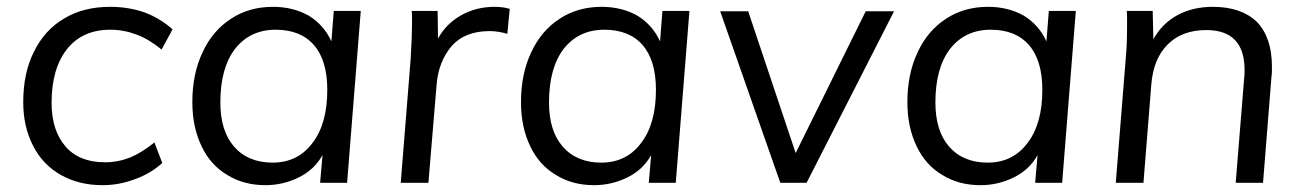

<svg xmlns="http://www.w3.org/2000/svg" viewBox="-20 -535 3813 562"><path d="M280 7Q211 7 158 -23Q105 -53 77 -108Q48 -164 48 -236Q48 -321 79 -383Q111 -448 168 -481Q224 -515 303 -515Q357 -515 405 -498Q451 -480 485 -449L453 -390Q415 -421 379 -434Q342 -448 303 -448Q221 -448 176 -391Q131 -334 131 -234Q131 -153 172 -106Q212 -60 287 -60Q325 -60 361 -74Q378 -81 395.5 -92Q413 -103 432 -118L455 -58Q421 -27 376 -11Q330 7 280 7Z M1036 -503 996 0H917L924 -81Q900 -38 855 -16Q809 7 757 7Q693 7 645 -23Q596 -52 570 -107Q543 -163 543 -236Q543 -319 573 -382Q602 -445 656 -480Q709 -515 779 -515Q838 -515 884 -489Q928 -462 950 -414L957 -503ZM778 -59Q852 -59 895 -117Q938 -173 938 -272Q938 -358 899 -403Q860 -448 787 -448Q712 -448 668 -392Q625 -336 625 -235Q625 -152 665 -106Q706 -59 778 -59Z M1427 -515Q1453 -515 1472 -509L1465 -436Q1438 -444 1413 -444Q1340 -444 1301 -399Q1263 -353 1258 -287L1234 0H1153L1182 -362Q1184 -396 1185 -421.5Q1186 -447 1186 -464Q1186 -477 1186 -486.5Q1186 -496 1185 -503H1261L1262 -422Q1286 -466 1331 -491Q1375 -515 1427 -515Z M1998 -503 1958 0H1879L1886 -81Q1862 -38 1817 -16Q1771 7 1719 7Q1655 7 1607 -23Q1558 -52 1532 -107Q1505 -163 1505 -236Q1505 -319 1535 -382Q1564 -445 1618 -480Q1671 -515 1741 -515Q1800 -515 1846 -489Q1890 -462 1912 -414L1919 -503ZM1740 -59Q1814 -59 1857 -117Q1900 -173 1900 -272Q1900 -358 1861 -403Q1822 -448 1749 -448Q1674 -448 1630 -392Q1587 -336 1587 -235Q1587 -152 1627 -106Q1668 -59 1740 -59Z M2514 -502H2597L2341 0H2264L2088 -502H2170L2309 -87Z M3129 -503 3089 0H3010L3017 -81Q2993 -38 2948 -16Q2902 7 2850 7Q2786 7 2738 -23Q2689 -52 2663 -107Q2636 -163 2636 -236Q2636 -319 2666 -382Q2695 -445 2749 -480Q2802 -515 2872 -515Q2931 -515 2977 -489Q3021 -462 3043 -414L3050 -503ZM2871 -59Q2945 -59 2988 -117Q3031 -173 3031 -272Q3031 -358 2992 -403Q2953 -448 2880 -448Q2805 -448 2761 -392Q2718 -336 2718 -235Q2718 -152 2758 -106Q2799 -59 2871 -59Z M3530 -515Q3613 -515 3659 -471Q3703 -425 3703 -341Q3703 -332 3703 -325.5Q3703 -319 3702 -314L3677 0H3597L3622 -309Q3623 -314 3623 -330Q3623 -447 3511 -447Q3440 -447 3398 -405Q3356 -363 3350 -288L3327 0H3246L3275 -362Q3277 -382 3278 -406Q3279 -430 3279 -456Q3279 -472 3279 -483.5Q3279 -495 3278 -503H3354L3356 -420Q3381 -466 3427 -491Q3472 -515 3530 -515Z"/></svg>

Font: PRinguin Sans
Style: Italic
Weight: 400
Designer: Vernon Adams
Foundry: Vernon Adams
Version: ""